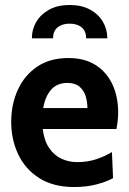

<svg xmlns="http://www.w3.org/2000/svg" viewBox="-20 -741 520 771"><path d="M278 10Q193.5 10 137.2 -26Q81 -62 53 -121.5Q25 -181 25 -251.5Q25 -322 51.5 -380.2Q78 -438.5 129.2 -473.2Q180.5 -508 255 -508Q319.5 -508 364 -479.8Q408.5 -451.5 431.5 -402Q454.5 -352.5 454.5 -289Q454.5 -273 452.8 -257Q451 -241 447.5 -223H151.5Q157.5 -176 177.2 -146.8Q197 -117.5 226.5 -103.8Q256 -90 290 -90Q331 -90 366 -101.5Q401 -113 429.5 -130.5L434 -25.5Q407 -11 367.5 -0.5Q328 10 278 10ZM153.5 -307H331Q331 -332.5 323.8 -355.5Q316.5 -378.5 299 -393.2Q281.5 -408 251 -408Q209.5 -408 185.5 -381Q161.5 -354 153.5 -307ZM259.5 -721Q307 -721 341 -702.8Q375 -684.5 393 -654Q411 -623.5 411 -587H326Q326 -616 308 -631Q290 -646 259.5 -646Q229.5 -646 211.2 -631Q193 -616 193 -587H108Q108 -623.5 126.2 -654Q144.5 -684.5 178.5 -702.8Q212.5 -721 259.5 -721Z"/></svg>

Font: Cabin
Style: Bold
Weight: 700
Width: 4
Designer: Pablo Impallari
Foundry: Pablo Impallari. http://www.impallari.com Igino Marini. http://www.ikern.com
Version: Version 3.001